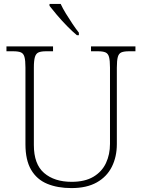

<svg xmlns="http://www.w3.org/2000/svg" viewBox="-20 -951 727 981"><path d="M345 10Q274 10 221 -12Q168 -34 139 -83.5Q110 -133 110 -214V-606Q110 -642 105 -660Q100 -678 86.5 -683.5Q73 -689 48 -689H13V-714H251V-689H215Q191 -689 177.5 -683.5Q164 -678 158.5 -660Q153 -642 153 -605V-210Q153 -112 205.5 -67Q258 -22 346 -22Q414 -22 457.5 -48Q501 -74 521.5 -118Q542 -162 542 -216V-606Q542 -642 537 -660Q532 -678 518.5 -683.5Q505 -689 481 -689H445V-714H672V-689H639Q614 -689 600.5 -683.5Q587 -678 582 -660Q577 -642 577 -605V-215Q577 -150 551.5 -99Q526 -48 474.5 -19Q423 10 345 10ZM373 -771Q351 -789 323 -817.5Q295 -846 270.5 -875Q246 -904 233 -921V-931H290Q300 -909 316.5 -882Q333 -855 350.5 -829Q368 -803 383 -784V-771Z"/></svg>

Font: Noto Serif ExtraLight
Style: Regular
Weight: 200
Designer: Monotype Design Team
Foundry: Monotype Imaging Inc.
Version: Version 2.015; ttfautohint (v1.8.4.7-5d5b)